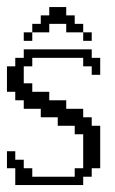

<svg xmlns="http://www.w3.org/2000/svg" viewBox="-20 -532 332 552"><path d="M23.9 0V-48.3H0V-97.2H23.9V-72.8H48.3V-48.3H72.8V-23.9H194.8V-48.3H219.2V-146H194.8V-170.4H146V-194.8H97.2V-219.2H48.3V-243.7H23.9V-268.1H0V-341.3H23.9V-365.7H48.3V-390.1H243.7V-365.7H268.1V-316.9H243.7V-341.3H219.2V-365.7H72.8V-341.3H48.3V-292.5H72.8V-268.1H121.6V-243.7H170.4V-219.2H219.2V-194.8H243.7V-170.4H268.1V-48.3H243.7V-23.9H219.2V0ZM48.3 -414.6V-439H72.8V-414.6ZM219.2 -414.6V-439H243.7V-414.6ZM72.8 -439V-463.4H97.2V-487.8H121.6V-511.7H170.4V-487.8H194.8V-463.4H219.2V-439H170.4V-463.4H121.6V-439Z"/></svg>

Font: FS Mondwest Regular
Style: Regular
Weight: 400
Designer: NZWStudios2024
Foundry: https://fontstruct.com
Version: Version 1.0